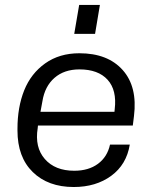

<svg xmlns="http://www.w3.org/2000/svg" viewBox="-20 -749 613 778"><path d="M280.8 -611.8 300.8 -729H384.8L365.2 -611.8ZM278.8 8.8Q174.8 8.8 112.8 -51.8Q50.8 -112.3 50.8 -220.2V-227.1Q50.8 -314.9 78.1 -383.1Q105.5 -451.2 163.1 -492.2Q220.7 -533.2 301.8 -533.2Q416.5 -533.2 477.1 -465.3Q537.6 -397.5 522.9 -278.8L518.1 -240.2H133.8Q133.8 -238.8 133.3 -235.4Q132.8 -231.9 132.8 -230Q120.1 -152.3 161.6 -104.7Q203.1 -57.1 280.8 -57.1Q338.9 -57.1 377 -85.2Q415 -113.3 425.8 -163.1H505.9Q492.7 -82 430.7 -36.6Q368.7 8.8 278.8 8.8ZM151.9 -338.9 144 -295.9H443.8L444.8 -306.2Q454.1 -383.8 416 -425.8Q377.9 -467.8 301.8 -467.8Q240.2 -467.8 200.9 -433.6Q161.6 -399.4 151.9 -338.9Z"/></svg>

Font: Hubot Sans
Style: Italic
Weight: 400
Italic angle: -10°
Designer: Deni Anggara
Foundry: GitHub
Version: Version 1.001;gftools[0.9.31]